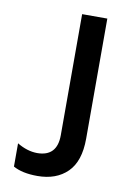

<svg xmlns="http://www.w3.org/2000/svg" viewBox="-79 -724 526 774"><g transform="rotate(10 184.0 -337.0)"><path d="M29.8 -21Q66.9 0 128.9 0Q206.1 0 251.5 -44.7Q296.9 -89.4 296.9 -182.1V-673.8H193.8V-178.2Q193.8 -90.8 111.8 -90.8Q70.8 -91.3 29.8 -116.2Z"/></g></svg>

Font: FAU Chimera Medium
Style: Regular
Weight: 500
Version: Version 1.002;hotconv 1.0.117;makeotfexe 2.5.65602